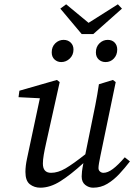

<svg xmlns="http://www.w3.org/2000/svg" viewBox="-20 -858 623 891"><path d="M412 13Q392 13 375.5 0Q359 -13 359 -39Q359 -49 360.5 -62.5Q362 -76 367 -101Q309 -48 261 -17.5Q213 13 167 13Q139 13 118.5 -3Q98 -19 98 -60Q98 -88 105.5 -122.5Q113 -157 119 -186L165 -402L66 -407L70 -437L244 -487L257 -477L194 -194Q187 -163 183 -139.5Q179 -116 179 -99Q179 -56 217 -56Q249 -56 284 -76.5Q319 -97 376 -142L403 -275Q413 -323 422.5 -371Q432 -419 439 -467L504 -487L517 -477L446 -135Q442 -116 439.5 -101Q437 -86 437 -78Q437 -68 444 -62Q451 -56 460 -56Q480 -56 504 -74Q528 -92 559 -128L583 -109Q560 -79 534 -51Q508 -23 478 -5Q448 13 412 13ZM264 -570Q246 -570 233 -582Q220 -594 220 -615Q220 -641 236.5 -657Q253 -673 275 -673Q295 -673 308 -660.5Q321 -648 321 -628Q321 -603 304 -586.5Q287 -570 264 -570ZM470 -570Q451 -570 438 -582Q425 -594 425 -615Q425 -641 441.5 -657Q458 -673 480 -673Q500 -673 512 -660.5Q524 -648 524 -628Q524 -603 508.5 -586.5Q493 -570 470 -570ZM359 -700 260 -818 287 -838 391 -752 527 -838 546 -818 413 -700Z"/></svg>

Font: Source Serif Pro
Style: Italic
Weight: 400
Italic angle: -12°
Designer: Frank Grießhammer
Foundry: Adobe Systems Incorporated
Version: Version 3.001;hotconv 1.0.111;makeotfexe 2.5.65597